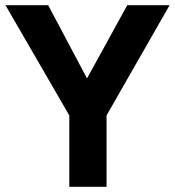

<svg xmlns="http://www.w3.org/2000/svg" viewBox="-20 -717 672 737"><path d="M246 -274 1 -697H165L314 -416L468.5 -697H631L389 -274V0H246Z"/></svg>

Font: HK Grotesk ExtraBold
Style: Regular
Weight: 800
Designer: Alfredo Marco Pradil
Foundry: Hanken Design Co.
Version: Version 3.001